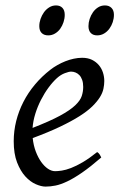

<svg xmlns="http://www.w3.org/2000/svg" viewBox="-20 -671 442 711"><path d="M190.9 -381.8Q174.8 -367.2 159.4 -346.2Q144 -325.2 131.6 -300.8Q119.1 -276.4 110.8 -249.8Q102.5 -223.1 100.6 -197.3Q164.6 -222.2 201.9 -242.4Q239.3 -262.7 258.3 -280.8Q277.3 -298.8 282.7 -315.4Q288.1 -332 288.1 -349.1Q288.1 -364.3 284.2 -375.2Q280.3 -386.2 273.9 -392.8Q267.6 -399.4 259.5 -402.6Q251.5 -405.8 243.2 -405.8Q235.4 -405.8 220.2 -400.1Q205.1 -394.5 190.9 -381.8ZM366.2 -371.1Q366.2 -357.4 363 -342.3Q359.9 -327.1 349.9 -311Q339.8 -294.9 322 -277.3Q304.2 -259.8 274.7 -241Q245.1 -222.2 202.6 -201.9Q160.2 -181.6 101.1 -159.7Q104 -132.3 112.5 -109.9Q121.1 -87.4 132.6 -71.3Q144 -55.2 157.5 -46.1Q170.9 -37.1 184.1 -37.1Q194.3 -37.1 209 -39.3Q223.6 -41.5 242.9 -48.8Q262.2 -56.2 286.4 -70.3Q310.5 -84.5 339.8 -107.9Q345.2 -105 349.4 -98.4Q353.5 -91.8 355 -87.9Q314.9 -53.2 284.2 -32Q253.4 -10.7 229.2 0.7Q205.1 12.2 185.8 16.1Q166.5 20 148.9 20Q132.8 20 112.3 11Q91.8 2 73.7 -17.8Q55.7 -37.6 43.2 -69.6Q30.8 -101.6 30.8 -147.9Q30.8 -186 40 -222.9Q49.3 -259.8 66.7 -293.7Q84 -327.6 109.4 -357.9Q134.8 -388.2 167 -413.1Q178.2 -421.9 192.4 -429.9Q206.5 -438 221.9 -444.1Q237.3 -450.2 253.2 -453.6Q269 -457 284.2 -457Q305.2 -457 320.6 -449.5Q335.9 -441.9 346.2 -429.7Q356.4 -417.5 361.3 -402.1Q366.2 -386.7 366.2 -371.1ZM219.7 -616.2Q219.7 -602.5 215.3 -589.1Q210.9 -575.7 203.1 -564.7Q195.3 -553.7 183.8 -546.9Q172.4 -540 158.7 -540Q143.1 -540 134.3 -548.8Q125.5 -557.6 125.5 -574.2Q125.5 -587.4 130.1 -600.8Q134.8 -614.3 142.8 -625.5Q150.9 -636.7 162.4 -643.8Q173.8 -650.9 187.5 -650.9Q202.6 -650.9 211.2 -641.8Q219.7 -632.8 219.7 -616.2ZM401.9 -616.2Q401.9 -602.5 397.5 -589.1Q393.1 -575.7 385 -564.7Q377 -553.7 365.5 -546.9Q354 -540 339.8 -540Q324.7 -540 316.2 -548.8Q307.6 -557.6 307.6 -574.2Q307.6 -587.4 312 -600.8Q316.4 -614.3 324.2 -625.5Q332 -636.7 343.3 -643.8Q354.5 -650.9 368.7 -650.9Q383.8 -650.9 392.8 -641.8Q401.9 -632.8 401.9 -616.2Z"/></svg>

Font: Gentium Plus Afr
Style: Italic
Weight: 400
Italic angle: -8°
Designer: J. Victor Gaultney, Annie Olsen, Iska Routamaa, Becca Hirsbrunner
Foundry: SIL International
Version: Version 5.000